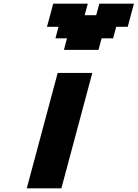

<svg xmlns="http://www.w3.org/2000/svg" viewBox="-20 -1020 746 1040"><path d="M125 0H312.5Q340.3 -104 396.2 -312.3Q452.1 -520.5 480 -625H292.5Q264.6 -520.5 208.7 -312.3Q152.8 -104 125 0ZM326.2 -750H513.7L530.3 -812.5H592.8L609.4 -875H671.9Q677.2 -895.5 688.5 -937.3Q699.7 -979 705.6 -1000H518.1L501 -937.5H438.5L455.6 -1000H268.1Q262.7 -979 251.5 -937.3Q240.2 -895.5 234.4 -875H296.9L280.3 -812.5H342.8Z"/></svg>

Font: Faithful 32x
Style: SemiboldOblique
Weight: 400
Foundry: Faithful Resource Pack
Version: Version 1.0; January 27, 2023